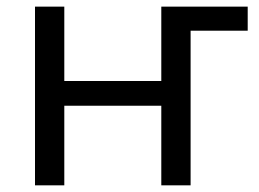

<svg xmlns="http://www.w3.org/2000/svg" viewBox="-20 -556 778 576"><path d="M85 0V-536.1H172.9V-313H463.9V-536.1H723.1V-463.9H551.8V0H463.9V-238.8H172.9V0Z"/></svg>

Font: Kurinto Seri
Style: Regular
Weight: 400
Designer: Kurinto was developed by Clint Goss from a range of fonts that are compatible with the SIL Open Font License Version 1.1
Foundry: Clinton F. Goss
Version: Version 2.196; July 25, 2020